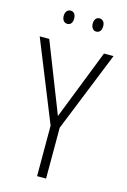

<svg xmlns="http://www.w3.org/2000/svg" viewBox="-132 -948 667 1010"><g transform="rotate(15 201.0 -443.5)"><path d="M94 -851C94 -831 104 -815 123 -815C141 -815 151 -829 151 -851C151 -872 141 -887 123 -887C104 -887 94 -871 94 -851ZM252 -852C252 -831 262 -815 280 -815C299 -815 309 -830 309 -852C309 -873 298 -887 280 -887C262 -887 252 -872 252 -852ZM201 -334 52 -714H0L177 -275V0H226V-277L402 -714H350Z"/></g></svg>

Font: Noto Sans Armenian Condensed ExtraLight
Style: Regular
Weight: 200
Width: 3
Designer: Monotype Design Team
Foundry: Monotype Imaging Inc.
Version: Version 2.008